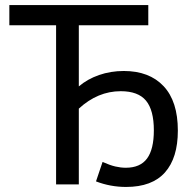

<svg xmlns="http://www.w3.org/2000/svg" viewBox="-20 -730 751 760"><path d="M202 -630H17V-710H567V-630H292V-388Q326 -417 372 -433Q418 -449 470 -449Q571 -449 627.5 -389Q684 -329 684 -213Q684 -105 633 -47.5Q582 10 479 10Q417 10 360 -12L386 -89Q415 -76 436.5 -71Q458 -66 478 -66Q535 -66 562 -102.5Q589 -139 589 -214Q589 -294 558 -331.5Q527 -369 458 -369Q367 -369 292 -300V0H202Z"/></svg>

Font: Raleway Medium Alt1
Style: Regular
Weight: 500
Designer: Matt McInerney, Pablo Impallari, Rodrigo Fuenzalida
Foundry: Matt McInerney, Pablo Impallari, Rodrigo Fuenzalida
Version: Version 3.000g; ttfautohint (v1.5) -l 8 -r 28 -G 28 -x 14 -D